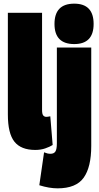

<svg xmlns="http://www.w3.org/2000/svg" viewBox="-20 -810 542 1050"><path d="M210 -740V-209Q210 -186 216.5 -178.5Q223 -171 233 -171Q241 -171 255 -174L268 -17Q252 -7 227.5 1.5Q203 10 173 10Q95 10 59 -35Q23 -80 23 -184V-740ZM386 -569Q278 -569 278 -679Q278 -790 386 -790Q492 -790 492 -679Q492 -569 386 -569ZM479 -550V-12Q479 104 437.5 162Q396 220 295 220Q249 220 195 203L221 23Q231 27 239 29Q247 31 256 31Q275 31 283 18.5Q291 6 291 -27V-550Z"/></svg>

Font: Georama Condensed Black
Style: Regular
Weight: 900
Width: 3
Designer: Jean-Baptiste Levee
Foundry: Production Type
Version: Version 1.000